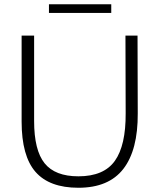

<svg xmlns="http://www.w3.org/2000/svg" viewBox="-20 -878 753 906"><path d="M572 -710H629L630 -343Q631 -170 562 -81Q493 8 350 8Q213 8 147.5 -67Q82 -142 82 -304V-710H141V-307Q141 -169 190.5 -107.5Q240 -46 350 -46Q470 -46 522 -119Q574 -192 573 -344ZM211 -858H505V-817H211Z"/></svg>

Font: Livvic Light
Style: Regular
Weight: 300
Designer: Jacques Le Bailly, Baron von Fonthausen
Version: Version 1.001; ttfautohint (v1.8.2)